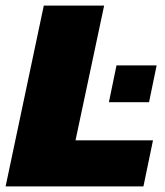

<svg xmlns="http://www.w3.org/2000/svg" viewBox="-36 -664 588 684"><path d="M-16 0 120 -644H335L233 -164H509L475 0ZM352 -300 379 -431H522L495 -300Z"/></svg>

Font: Kanit ExtraBold
Style: Italic
Weight: 800
Italic angle: -12°
Designer: Katatrad Team
Foundry: CadsonDemak
Version: Version 2.000; ttfautohint (v1.8.3)